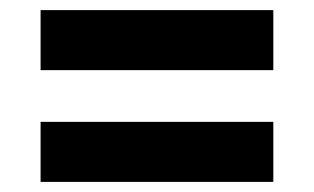

<svg xmlns="http://www.w3.org/2000/svg" viewBox="-20 -524 618 378"><path d="M59.9 -165.9V-284.1H518.1V-165.9ZM59.9 -385.9V-504.1H518.1V-385.9Z"/></svg>

Font: Oxanium ExtraLight
Style: Regular
Weight: 200
Designer: Severin Meyer
Version: Version 2.000